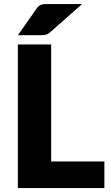

<svg xmlns="http://www.w3.org/2000/svg" viewBox="-20 -954 565 974"><path d="M509.5 -135V0H70.5V-728.5H239.5V-135ZM396.5 -933.5 235 -791Q229 -785.5 223.5 -782.5Q218 -779.5 212 -778Q206 -776.5 199.2 -776Q192.5 -775.5 184 -775.5H71L165.5 -910.5Q171.5 -918.5 177.2 -923.2Q183 -928 189.8 -930.2Q196.5 -932.5 205.2 -933Q214 -933.5 225.5 -933.5Z"/></svg>

Font: Lato ExtraBold
Style: Regular
Weight: 800
Designer: Lukasz Dziedzic with Adam Twardoch and Botio Nikoltchev
Foundry: tyPoland Lukasz Dziedzic
Version: Version 2.015; 2015-08-06; http://www.latofonts.com/